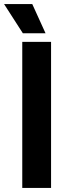

<svg xmlns="http://www.w3.org/2000/svg" viewBox="-59 -920 320 940"><path d="M191 0H50V-715H191ZM164 -757H53L-39 -900H99Z"/></svg>

Font: Akshar SemiBold
Style: Regular
Weight: 600
Designer: Tall Chai
Foundry: Tall Chai
Version: Version 1.000